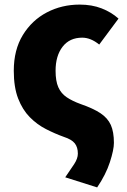

<svg xmlns="http://www.w3.org/2000/svg" viewBox="-20 -603 553 836"><path d="M403 213 264 169Q287 136 303 111.5Q319 87 319 66Q319 38 305.5 21Q292 4 258 -7Q219 -21 180 -41Q141 -61 109.5 -93Q78 -125 59 -174Q40 -223 40 -295Q40 -386 79.5 -450.5Q119 -515 184 -549Q249 -583 327 -583Q380 -583 422.5 -566.5Q465 -550 496 -522L412 -409Q375 -439 338 -439Q283 -439 252.5 -399.5Q222 -360 222 -295Q222 -250 234 -223Q246 -196 270.5 -179.5Q295 -163 331 -150Q386 -131 417.5 -110Q449 -89 462.5 -59Q476 -29 476 19Q476 49 458.5 103Q441 157 403 213Z"/></svg>

Font: Source Han Sans TC Heavy
Style: Regular
Weight: 900
Designer: Ryoko NISHIZUKA Ë•øÂ°öÊ∂ºÂ≠ê (kana, bopomofo & ideographs); Paul D. Hunt (Latin, Greek & Cyrillic); Sandoll Communicatio
Foundry: Adobe
Version: Version 2.004;hotconv 1.0.118;makeotfexe 2.5.65603